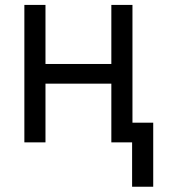

<svg xmlns="http://www.w3.org/2000/svg" viewBox="-20 -565 674 762"><path d="M441.8 -311.1V-233H140.6V-311.1ZM160.5 -545.5V0H76.7V-545.5ZM505.7 -545.5V0H421.9V-545.5ZM588.1 -78.1V176.1H504.3V-78.1Z"/></svg>

Font: InterMG
Style: Regular
Weight: 400
Designer: Rasmus Andersson
Foundry: rsms
Version: Version 3.019;December 26, 2023;FontCreator 15.0.0.2955 64-b